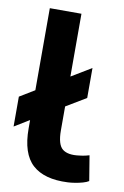

<svg xmlns="http://www.w3.org/2000/svg" viewBox="-87 -736 512 795"><g transform="rotate(10 169.0 -339.0)"><path d="M274 -474.7V-348.7L190 -298.3V-198Q190 -138 213 -119.8Q236 -101.7 283 -108.3Q297.3 -109.7 310 -112.8Q322.7 -116 324.7 -116.7L342 -11.3Q332.7 -5.3 317.3 -1Q302 3.3 285.3 6Q268.7 8.7 255 9.3Q156.7 14 106.8 -31.3Q57 -76.7 57 -182.7V-217.7L-5.7 -179.3V-305L57 -343V-688H190V-424Z"/></g></svg>

Font: Nata Sans
Style: Regular
Weight: 400
Designer: Daniel Uzquiano Cruz
Version: Version 1.001